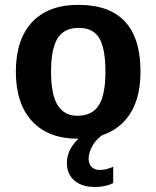

<svg xmlns="http://www.w3.org/2000/svg" viewBox="-20 -558 640 786"><path d="M555.2 -264.6Q555.2 -133.3 488.8 -61.8Q422.4 9.8 297.9 9.8Q177.7 9.8 111.3 -61.8Q44.9 -133.3 44.9 -264.6Q44.9 -395.5 110.8 -466.8Q176.8 -538.1 300.8 -538.1Q555.2 -538.1 555.2 -264.6ZM411.6 -264.6Q411.6 -358.4 386.7 -401.1Q361.8 -443.8 302.7 -443.8Q242.2 -443.8 215.6 -400.9Q189 -357.9 189 -264.6Q189 -170.4 216.1 -127.2Q243.2 -84 296.4 -84Q356.9 -84 384.3 -126.7Q411.6 -169.4 411.6 -264.6ZM369.6 207.5Q315.4 207.5 284.7 181.2Q253.9 154.8 253.9 109.9Q253.9 73.2 275.1 40.5Q296.4 7.8 331.1 -10.3H405.8Q375 10.3 358.9 38.3Q342.8 66.4 342.8 92.3Q342.8 112.8 354.7 125.2Q366.7 137.7 388.7 137.7Q415 137.7 443.4 124.5V191.4Q412.6 207.5 369.6 207.5Z"/></svg>

Font: Cousine
Style: Bold
Weight: 700
Monospace: yes
Designer: Steve Matteson
Foundry: Ascender Corporation
Version: Version 1.20